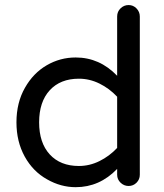

<svg xmlns="http://www.w3.org/2000/svg" viewBox="-20 -739 656 769"><path d="M168.9 -20.5Q112.3 -51.8 79.1 -111.8Q45.9 -171.9 45.9 -249Q45.9 -328.1 80.1 -387.7Q113.3 -446.3 167 -477.5Q220.7 -508.8 283.2 -508.8Q378.9 -508.8 449.2 -435.5V-672.9Q449.2 -692.4 462.9 -705.6Q476.6 -718.8 495.1 -718.8Q513.7 -718.8 526.9 -705.1Q540 -691.4 540 -672.9V-39.1Q540 -20.5 526.9 -7.3Q513.7 5.9 495.1 5.9Q476.6 5.9 462.9 -7.3Q449.2 -20.5 449.2 -39.1V-62.5Q378.9 10.7 283.2 10.7Q223.6 10.7 168.9 -20.5ZM449.2 -146.5V-351.6Q418 -384.8 378.4 -404.3Q338.9 -423.8 295.9 -423.8Q221.7 -423.8 179.2 -377.4Q136.7 -331.1 136.7 -249Q136.7 -167 179.2 -120.6Q221.7 -74.2 295.9 -74.2Q338.9 -74.2 378.4 -93.8Q418 -113.3 449.2 -146.5Z"/></svg>

Font: jf-openhuninn-1.1
Style: Regular
Weight: 400
Designer: [Kosugi Maru]
      Designed by Motoya company      

      [Varela Round]
      Joe Prince(Latin component); Avraham Co
Foundry: justfont CO.,LTD.
Version: 1.1